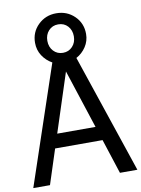

<svg xmlns="http://www.w3.org/2000/svg" viewBox="-108 -1039 815 1107"><g transform="rotate(-10 299.5 -485.0)"><path d="M370.1 -695.8 604.5 0H502.4L436.5 -203.1H158.7L92.8 0H-4.9L229 -694.3Q193.8 -713.9 172.1 -747.3Q150.4 -780.8 150.4 -822.8Q150.4 -885.3 193.8 -927.5Q237.3 -969.7 299.8 -969.7Q362.8 -969.7 406 -927.7Q449.2 -885.7 449.2 -822.8Q449.2 -781.7 427 -748Q404.8 -714.4 370.1 -695.8ZM409.7 -285.2 297.4 -629.4 185.5 -285.2ZM377.4 -821.8Q377.4 -857.4 356 -881.1Q334.5 -904.8 299.8 -904.8Q265.6 -904.8 243.9 -881.1Q222.2 -857.4 222.2 -821.8Q222.2 -785.6 244.1 -762Q266.1 -738.3 299.8 -738.3Q333.5 -738.3 355.5 -762Q377.4 -785.6 377.4 -821.8Z"/></g></svg>

Font: IranNastaliq
Style: Regular
Weight: 400
Designer: Hossein Zahedi
Version: Version 1.5